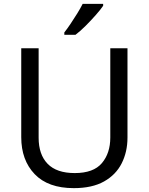

<svg xmlns="http://www.w3.org/2000/svg" viewBox="-20 -964 771 994"><path d="M640 -252Q640 -178 610 -118.5Q580 -59 518.5 -24.5Q457 10 362 10Q229 10 159.5 -62.5Q90 -135 90 -254V-714H180V-251Q180 -164 226.5 -116Q273 -68 367 -68Q464 -68 507.5 -119.5Q551 -171 551 -252V-714H640ZM514 -934Q502 -916 477 -887.5Q452 -859 423.5 -830.5Q395 -802 371 -784H313V-796Q328 -815 345.5 -841Q363 -867 380 -894.5Q397 -922 408 -944H514Z"/></svg>

Font: Noto Sans Wancho
Style: Regular
Weight: 400
Designer: Monotype Design Team
Foundry: Monotype Imaging Inc.
Version: Version 2.001; ttfautohint (v1.8.4.7-5d5b)